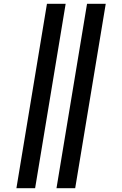

<svg xmlns="http://www.w3.org/2000/svg" viewBox="-20 -843 640 1006"><path d="M276 143 436 -823H534L374 143ZM66 143 226 -823H324L164 143Z"/></svg>

Font: Iosevka Slab SmBdExObl
Style: Regular
Weight: 600
Width: 7
Italic angle: -9°
Monospace: yes
Designer: Belleve Invis
Foundry: Belleve Invis
Version: Version 11.1.0; ttfautohint (v1.8.3)